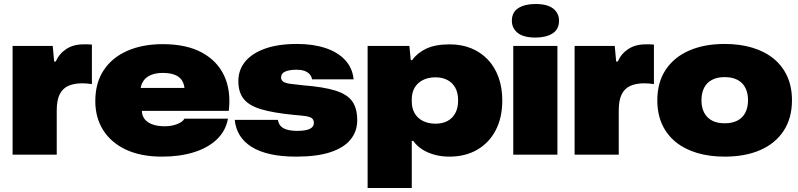

<svg xmlns="http://www.w3.org/2000/svg" viewBox="-20 -774 3994 961"><path d="M43 0V-544H244L251 -466H259Q276 -505 311.5 -528.5Q347 -552 398 -552Q410 -552 420 -552Q430 -552 440 -551V-353Q428 -355 415.5 -356Q403 -357 392 -357Q350 -357 321.5 -344Q293 -331 278.5 -301.5Q264 -272 264 -222V0Z M791 10Q685 10 610.5 -25Q536 -60 496.5 -122.5Q457 -185 457 -268Q457 -359 499 -422.5Q541 -486 617 -519.5Q693 -553 795 -553Q913 -553 990.5 -511Q1068 -469 1102.5 -394Q1137 -319 1125 -219H690Q691 -193 705.5 -176Q720 -159 745.5 -150.5Q771 -142 804 -142Q839 -142 867 -153Q895 -164 903 -180H1121Q1110 -119 1065.5 -76.5Q1021 -34 950.5 -12Q880 10 791 10ZM683 -324 677 -334H912L904 -325Q903 -352 891 -371Q879 -390 855 -399.5Q831 -409 795 -409Q761 -409 736.5 -399Q712 -389 698.5 -370Q685 -351 683 -324Z M1462 10Q1389 10 1333 -2.5Q1277 -15 1239 -39Q1201 -63 1180 -97Q1159 -131 1155 -174H1371Q1374 -155 1385 -143Q1396 -131 1417 -125Q1438 -119 1469 -119Q1510 -119 1530.5 -129Q1551 -139 1551 -158Q1551 -174 1542 -181.5Q1533 -189 1511.5 -192.5Q1490 -196 1450 -199Q1348 -209 1287.5 -227Q1227 -245 1200 -278.5Q1173 -312 1173 -368Q1173 -424 1207 -465.5Q1241 -507 1306.5 -530.5Q1372 -554 1466 -554Q1546 -554 1607.5 -534Q1669 -514 1706.5 -474.5Q1744 -435 1750 -377H1542Q1539 -393 1529 -403.5Q1519 -414 1503 -419.5Q1487 -425 1465 -425Q1429 -425 1408 -416Q1387 -407 1387 -387Q1387 -373 1397.5 -365.5Q1408 -358 1432.5 -354.5Q1457 -351 1498 -347Q1600 -339 1659 -320.5Q1718 -302 1743 -267Q1768 -232 1768 -172Q1768 -117 1735 -76Q1702 -35 1634.5 -12.5Q1567 10 1462 10Z M1820 167V-544H2029L2036 -473H2043Q2067 -508 2112.5 -530Q2158 -552 2231 -552Q2290 -552 2338 -532.5Q2386 -513 2421 -476.5Q2456 -440 2475 -388Q2494 -336 2494 -271Q2494 -185 2461 -122Q2428 -59 2368.5 -24.5Q2309 10 2229 10Q2190 10 2155 0.5Q2120 -9 2093 -26.5Q2066 -44 2048 -69H2041V167ZM2160 -155Q2194 -155 2219 -168Q2244 -181 2258.5 -207Q2273 -233 2273 -271Q2273 -309 2259 -334.5Q2245 -360 2219.5 -373.5Q2194 -387 2160 -387Q2123 -387 2096 -373Q2069 -359 2055 -334.5Q2041 -310 2041 -277V-265Q2041 -233 2055 -208Q2069 -183 2096 -169Q2123 -155 2160 -155Z M2549 0V-544H2770V0ZM2660 -586Q2600 -586 2571 -609.5Q2542 -633 2542 -670Q2542 -713 2574.5 -733.5Q2607 -754 2660 -754Q2720 -754 2749 -731Q2778 -708 2778 -670Q2778 -627 2745.5 -606.5Q2713 -586 2660 -586Z M2856 0V-544H3057L3064 -466H3072Q3089 -505 3124.5 -528.5Q3160 -552 3211 -552Q3223 -552 3233 -552Q3243 -552 3253 -551V-353Q3241 -355 3228.5 -356Q3216 -357 3205 -357Q3163 -357 3134.5 -344Q3106 -331 3091.5 -301.5Q3077 -272 3077 -222V0Z M3607 10Q3531 10 3469 -8.5Q3407 -27 3362.5 -63Q3318 -99 3294 -151.5Q3270 -204 3270 -272Q3270 -362 3312 -425Q3354 -488 3429.5 -521Q3505 -554 3607 -554Q3683 -554 3745 -535.5Q3807 -517 3851.5 -481Q3896 -445 3920 -392.5Q3944 -340 3944 -272Q3944 -183 3902.5 -119.5Q3861 -56 3785.5 -23Q3710 10 3607 10ZM3607 -157Q3646 -157 3672 -171Q3698 -185 3711 -211Q3724 -237 3724 -272Q3724 -299 3716.5 -320.5Q3709 -342 3694.5 -357Q3680 -372 3658 -380Q3636 -388 3607 -388Q3569 -388 3543 -374Q3517 -360 3504 -334Q3491 -308 3491 -272Q3491 -245 3498.5 -224Q3506 -203 3520.5 -188Q3535 -173 3556.5 -165Q3578 -157 3607 -157Z"/></svg>

Font: Mona Sans Expanded Black
Style: Regular
Weight: 900
Width: 7
Designer: Deni Anggara
Foundry: GitHub
Version: Version 2.000